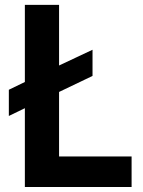

<svg xmlns="http://www.w3.org/2000/svg" viewBox="-20 -753 576 773"><path d="M217.8 -123Q217.8 -188.5 217.8 -382.8Q252 -399.4 352.5 -447.3Q352.5 -473.6 352.5 -552.7Q319.3 -537.1 217.8 -489.3Q217.8 -549.8 217.8 -733.4Q183.6 -733.4 80.1 -733.4Q80.1 -655.3 80.1 -422.9Q64.5 -415 15.6 -391.6Q15.6 -388.7 15.6 -378.9Q15.6 -355.5 15.6 -286.1Q32.2 -293.9 80.1 -317.4Q80.1 -237.3 80.1 0Q85.9 0 101.6 0Q204.1 0 509.8 0Q509.8 -30.3 509.8 -123Q436.5 -123 217.8 -123Z"/></svg>

Font: BM-Biotif
Style: Bold
Weight: 400
Designer: Deni Anggara
Version: Version 1.000;PS 001.000;hotconv 1.0.88;makeotf.lib2.5.64776